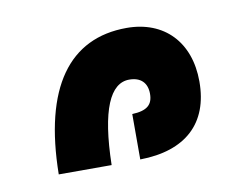

<svg xmlns="http://www.w3.org/2000/svg" viewBox="-40 -880 419 329"><g transform="rotate(-10 169.0 -715.5)"><path d="M39 -602H131C133 -698 153 -741 186 -741C206 -741 217 -730 217 -711C217 -692 207 -683 181 -682V-603C260 -604 304 -644 304 -717C304 -786 262 -829 197 -829C97 -829 41 -753 39 -602Z"/></g></svg>

Font: Noto Sans Armenian ExtraCondensed SemiBold
Style: Regular
Weight: 600
Width: 2
Designer: Monotype Design Team
Foundry: Monotype Imaging Inc.
Version: Version 2.008